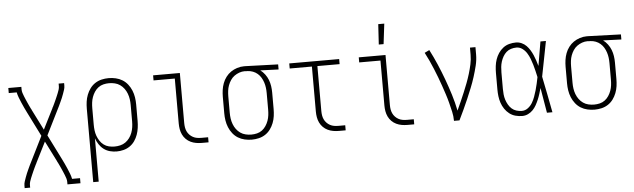

<svg xmlns="http://www.w3.org/2000/svg" viewBox="-55 -964 4610 1395"><g transform="rotate(-5 2250.0 -266.5)"><path d="M74 215V197Q74 181 79 166.5Q84 152 89 137.5Q94 123 100 109Q106 95 112.5 81Q119 67 125.5 53Q132 39 139 26L228 -153L139 -331Q130 -349 121 -368Q112 -387 104 -406Q96 -425 88.5 -444Q81 -463 77 -483H19V-520H114V-502Q114 -489 118 -476Q122 -463 127 -451Q132 -439 137 -427Q142 -415 147.5 -403Q153 -391 158.5 -379Q164 -367 170 -355L171 -354Q172 -352 173 -350.5Q174 -349 174 -347L250 -196L326 -347Q326 -349 327 -350.5Q328 -352 329 -354L330 -355Q336 -367 341.5 -379Q347 -391 352.5 -403Q358 -415 363 -427Q368 -439 373 -451Q378 -463 382 -476Q386 -489 386 -502V-520H426V-502Q426 -486 421 -471.5Q416 -457 411 -442.5Q406 -428 400 -414Q394 -400 387.5 -386Q381 -372 374.5 -358Q368 -344 361 -331L272 -152L361 26Q370 44 379 63Q388 82 396 101Q404 120 411.5 139Q419 158 423 178H481V215H386V197Q386 184 382 171Q378 158 373 146Q368 134 363 122Q358 110 352.5 98Q347 86 341.5 74Q336 62 330 50L329 49Q328 47 327 45.5Q326 44 326 42L250 -109L174 42Q174 44 173 45.5Q172 47 171 49L170 50Q164 62 158.5 74Q153 86 147.5 98Q142 110 137 122Q132 134 127 146Q122 158 118 171Q114 184 114 197V215Z M574 215V-320Q574 -346 577.5 -371.5Q581 -397 590.5 -421.5Q600 -446 615.5 -467Q631 -488 652.5 -502Q674 -516 699.5 -522Q725 -528 751 -528Q777 -528 803 -522Q829 -516 851 -502.5Q873 -489 889.5 -468Q906 -447 916 -422.5Q926 -398 930 -372Q934 -346 934 -320V-200Q934 -175 930.5 -149.5Q927 -124 918.5 -100Q910 -76 895.5 -55Q881 -34 860 -19.5Q839 -5 814 1.5Q789 8 764 8Q739 8 714.5 1.5Q690 -5 670 -20Q650 -35 636 -56.5Q622 -78 614 -101V215ZM751 -29Q772 -29 793 -34Q814 -39 831 -51Q848 -63 860.5 -80Q873 -97 880.5 -117Q888 -137 891 -158Q894 -179 894 -200V-320Q894 -341 891 -362Q888 -383 880.5 -403Q873 -423 860.5 -440Q848 -457 831 -469Q814 -481 793 -486Q772 -491 751 -491Q730 -491 709.5 -486Q689 -481 672.5 -468.5Q656 -456 644.5 -438.5Q633 -421 626 -401.5Q619 -382 616.5 -361.5Q614 -341 614 -320V-200Q614 -179 616.5 -158.5Q619 -138 626 -118.5Q633 -99 644.5 -81.5Q656 -64 672.5 -51.5Q689 -39 709.5 -34Q730 -29 751 -29Z M1385 0Q1364 0 1343.5 -3.5Q1323 -7 1304 -16Q1285 -25 1270 -40Q1255 -55 1246 -74Q1237 -93 1233.5 -113.5Q1230 -134 1230 -155V-483H1075V-520H1270V-155Q1270 -139 1272.5 -123.5Q1275 -108 1281.5 -94Q1288 -80 1299 -68.5Q1310 -57 1324 -49.5Q1338 -42 1353.5 -39.5Q1369 -37 1385 -37H1434V0Z M1749 8Q1723 8 1697 2Q1671 -4 1649 -17.5Q1627 -31 1610.5 -52Q1594 -73 1584 -97.5Q1574 -122 1570 -148Q1566 -174 1566 -200V-320Q1566 -345 1569.5 -370Q1573 -395 1582 -419Q1591 -443 1606.5 -463.5Q1622 -484 1642.5 -498Q1663 -512 1687.5 -520Q1712 -528 1737 -528H1750L1987 -520V-483L1854 -488Q1873 -474 1887.5 -454.5Q1902 -435 1910.5 -413Q1919 -391 1922.5 -367.5Q1926 -344 1926 -320V-200Q1926 -174 1922.5 -148.5Q1919 -123 1909.5 -98.5Q1900 -74 1884.5 -53Q1869 -32 1847.5 -18Q1826 -4 1800.5 2Q1775 8 1749 8ZM1749 -29Q1770 -29 1790.5 -34Q1811 -39 1827.5 -51.5Q1844 -64 1855.5 -81.5Q1867 -99 1874 -118.5Q1881 -138 1883.5 -158.5Q1886 -179 1886 -200V-320Q1886 -340 1883.5 -359.5Q1881 -379 1875 -397.5Q1869 -416 1859 -433Q1849 -450 1834 -463Q1819 -476 1800.5 -483Q1782 -490 1762 -491H1750Q1748 -491 1745.5 -491.5Q1743 -492 1740 -492Q1720 -492 1700.5 -485Q1681 -478 1664.5 -466Q1648 -454 1636.5 -436.5Q1625 -419 1618 -400Q1611 -381 1608.5 -360.5Q1606 -340 1606 -320V-200Q1606 -179 1609 -158Q1612 -137 1619.5 -117Q1627 -97 1639.5 -80Q1652 -63 1669 -51Q1686 -39 1707 -34Q1728 -29 1749 -29Z M2385 0Q2364 0 2343.5 -3.5Q2323 -7 2304 -16Q2285 -25 2270 -40Q2255 -55 2246 -74Q2237 -93 2233.5 -113.5Q2230 -134 2230 -155V-483H2068V-520H2432V-483H2270V-155Q2270 -139 2272.5 -123.5Q2275 -108 2281.5 -94Q2288 -80 2299 -68.5Q2310 -57 2324 -49.5Q2338 -42 2353.5 -39.5Q2369 -37 2385 -37H2434V0Z M2885 0Q2864 0 2843.5 -3.5Q2823 -7 2804 -16Q2785 -25 2770 -40Q2755 -55 2746 -74Q2737 -93 2733.5 -113.5Q2730 -134 2730 -155V-483H2575V-520H2770V-155Q2770 -139 2772.5 -123.5Q2775 -108 2781.5 -94Q2788 -80 2799 -68.5Q2810 -57 2824 -49.5Q2838 -42 2853.5 -39.5Q2869 -37 2885 -37H2934V0ZM2728 -600 2737 -748H2781L2763 -600Z M3224 0Q3224 -34 3216.5 -67Q3209 -100 3200.5 -133Q3192 -166 3181.5 -198Q3171 -230 3160 -262Q3149 -294 3137 -325.5Q3125 -357 3112 -388.5Q3099 -420 3085 -450.5Q3071 -481 3055 -511L3090 -528Q3118 -474 3142 -418Q3166 -362 3187 -305Q3208 -248 3226 -190Q3244 -132 3256 -72Q3271 -104 3285 -136Q3299 -168 3312.5 -200Q3326 -232 3338.5 -265Q3351 -298 3361 -331Q3371 -364 3378.5 -398.5Q3386 -433 3386 -468V-520H3426V-468Q3426 -426 3416 -385.5Q3406 -345 3393.5 -305.5Q3381 -266 3365.5 -227.5Q3350 -189 3333.5 -150.5Q3317 -112 3299.5 -74.5Q3282 -37 3264 0Z M3722 8Q3697 8 3672.5 1.5Q3648 -5 3628 -20.5Q3608 -36 3594 -57Q3580 -78 3572 -101.5Q3564 -125 3561 -150Q3558 -175 3558 -200V-320Q3558 -345 3561 -370Q3564 -395 3572 -418.5Q3580 -442 3594 -463Q3608 -484 3628 -499.5Q3648 -515 3672.5 -521.5Q3697 -528 3722 -528Q3743 -528 3763 -519Q3783 -510 3797.5 -495Q3812 -480 3823 -462Q3834 -444 3842.5 -424.5Q3851 -405 3857.5 -385Q3864 -365 3870 -344Q3878 -388 3885 -432Q3892 -476 3900 -520H3940Q3927 -456 3915 -391.5Q3903 -327 3890 -264Q3904 -198 3916.5 -132Q3929 -66 3942 0H3902Q3894 -46 3886.5 -91.5Q3879 -137 3871 -183Q3865 -162 3858.5 -141Q3852 -120 3843.5 -100Q3835 -80 3824.5 -61Q3814 -42 3799 -26.5Q3784 -11 3764 -1.5Q3744 8 3722 8ZM3722 -29Q3746 -29 3766 -44Q3786 -59 3798.5 -80Q3811 -101 3819 -123.5Q3827 -146 3834 -169.5Q3841 -193 3846 -216.5Q3851 -240 3856 -264Q3851 -287 3845.5 -310Q3840 -333 3833.5 -355.5Q3827 -378 3818.5 -400Q3810 -422 3797.5 -442Q3785 -462 3765.5 -476.5Q3746 -491 3722 -491Q3702 -491 3682.5 -485Q3663 -479 3648.5 -466Q3634 -453 3624 -435.5Q3614 -418 3608 -399Q3602 -380 3600 -360Q3598 -340 3598 -320V-200Q3598 -180 3600 -160Q3602 -140 3608 -121Q3614 -102 3624 -84.5Q3634 -67 3648.5 -54Q3663 -41 3682.5 -35Q3702 -29 3722 -29Z M4249 8Q4223 8 4197 2Q4171 -4 4149 -17.5Q4127 -31 4110.5 -52Q4094 -73 4084 -97.5Q4074 -122 4070 -148Q4066 -174 4066 -200V-320Q4066 -345 4069.5 -370Q4073 -395 4082 -419Q4091 -443 4106.5 -463.5Q4122 -484 4142.5 -498Q4163 -512 4187.5 -520Q4212 -528 4237 -528H4250L4487 -520V-483L4354 -488Q4373 -474 4387.5 -454.5Q4402 -435 4410.5 -413Q4419 -391 4422.5 -367.5Q4426 -344 4426 -320V-200Q4426 -174 4422.5 -148.5Q4419 -123 4409.5 -98.5Q4400 -74 4384.5 -53Q4369 -32 4347.5 -18Q4326 -4 4300.5 2Q4275 8 4249 8ZM4249 -29Q4270 -29 4290.5 -34Q4311 -39 4327.5 -51.5Q4344 -64 4355.5 -81.5Q4367 -99 4374 -118.5Q4381 -138 4383.5 -158.5Q4386 -179 4386 -200V-320Q4386 -340 4383.5 -359.5Q4381 -379 4375 -397.5Q4369 -416 4359 -433Q4349 -450 4334 -463Q4319 -476 4300.5 -483Q4282 -490 4262 -491H4250Q4248 -491 4245.5 -491.5Q4243 -492 4240 -492Q4220 -492 4200.5 -485Q4181 -478 4164.5 -466Q4148 -454 4136.5 -436.5Q4125 -419 4118 -400Q4111 -381 4108.5 -360.5Q4106 -340 4106 -320V-200Q4106 -179 4109 -158Q4112 -137 4119.5 -117Q4127 -97 4139.5 -80Q4152 -63 4169 -51Q4186 -39 4207 -34Q4228 -29 4249 -29Z"/></g></svg>

Font: Iosevka Curly Slab Extralight
Style: Regular
Weight: 200
Monospace: yes
Designer: Belleve Invis
Foundry: Belleve Invis
Version: Version 22.1.2; ttfautohint (v1.8.4)